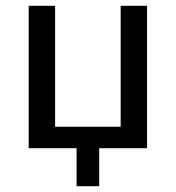

<svg xmlns="http://www.w3.org/2000/svg" viewBox="-20 -511 606 662"><path d="M244 131V0H79V-491H170V-74H396V-491H487V0H322V131Z"/></svg>

Font: Nunito Sans 10pt SemiCondensed Medium
Style: Regular
Weight: 500
Width: 4
Designer: Vernon Adams
Foundry: Vernon Adams
Version: Version 3.101;gftools[0.9.27]